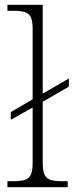

<svg xmlns="http://www.w3.org/2000/svg" viewBox="-20 -780 310 800"><path d="M11 0V-25H34Q64 -25 82 -30Q100 -35 108 -51.5Q116 -68 116 -101V-332L25 -281V-313L116 -366V-661Q116 -693 108 -709Q100 -725 82 -730Q64 -735 34 -735H11V-760H158V-390L267 -453V-419L158 -356V-101Q158 -68 166 -51.5Q174 -35 192 -30Q210 -25 240 -25H262V0Z"/></svg>

Font: Noto Serif Hentaigana ExtraLight
Style: Regular
Weight: 200
Designer: Kazuhiro Yamada
Foundry: nipponia
Version: Version 1.000